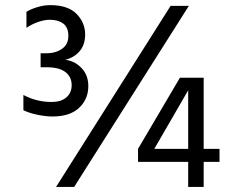

<svg xmlns="http://www.w3.org/2000/svg" viewBox="-20 -735 906 755"><path d="M522.8 -149.7V-98.6H843.2V-149.7ZM687.4 -429.2 522.8 -149.7H586.8L748.5 -429.2ZM720 -429.2V0H780.9V-429.2ZM200.5 0 650.8 -711.8H722.5L271.6 0ZM163.9 -525.6H139.7V-470.5H164.1Q212.2 -470.5 237 -451.8Q261.8 -433.1 261.8 -400.3Q261.8 -369.5 240.6 -351.7Q219.5 -334 182.6 -334Q154.8 -334 127.2 -340.5Q99.6 -347 72 -361.6V-301.6Q95.4 -290.2 127.8 -283.6Q160.1 -276.9 186.2 -276.9Q254.8 -276.9 291.1 -310.9Q327.3 -344.9 327.3 -396.6Q327.3 -440.4 299.6 -468.5Q272 -496.5 236.2 -499.7Q271.8 -508.5 293.3 -533.9Q314.8 -559.3 314.8 -599.3Q314.8 -646 281 -680.4Q247.2 -714.8 177.6 -714.8Q152 -714.8 125.9 -706.7Q99.9 -698.6 84 -688.6V-625.5Q105.2 -640.1 130.2 -648.7Q155.1 -657.3 176.3 -657.3Q208.8 -657.3 228.8 -642.2Q248.8 -627.1 248.8 -594.2Q248.8 -560.4 223.8 -543Q198.7 -525.6 163.9 -525.6Z"/></svg>

Font: Hind Variable Light
Style: Regular
Weight: 300
Designer: Manushi Parikh, Satya Rajpurohit
Foundry: Indian Type Foundry
Version: Version 3.000